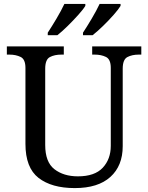

<svg xmlns="http://www.w3.org/2000/svg" viewBox="-20 -951 757 981"><path d="M362 10Q244 10 177 -42Q110 -94 110 -216V-604Q110 -648 85.5 -660Q61 -672 28 -672H15V-714H306V-672H293Q259 -672 235 -659.5Q211 -647 211 -600V-210Q211 -123 258 -86.5Q305 -50 378 -50Q464 -50 505 -94Q546 -138 546 -206V-604Q546 -648 521.5 -660Q497 -672 464 -672H451V-714H702V-672H689Q655 -672 631 -659.5Q607 -647 607 -600V-204Q607 -104 544 -47Q481 10 362 10ZM404 -784Q425 -816 449 -856.5Q473 -897 489 -931H596V-921Q586 -904 560.5 -875Q535 -846 505.5 -817.5Q476 -789 453 -771H404ZM224 -784Q245 -816 269 -856.5Q293 -897 309 -931H416V-921Q406 -904 380 -875Q354 -846 325 -817.5Q296 -789 273 -771H224Z"/></svg>

Font: Noto Serif Dives Akuru
Style: Regular
Weight: 400
Designer: Fernando Caro
Foundry: Fernando Caro
Version: Version 2.000; ttfautohint (v1.8.4.7-5d5b)